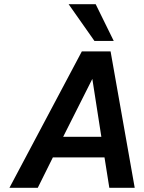

<svg xmlns="http://www.w3.org/2000/svg" viewBox="-20 -895 687 915"><path d="M307 -875H436L522 -700H430ZM622 0H501L478 -145H232L160 0H25L370 -650H507ZM420 -519 281 -243H463Z"/></svg>

Font: Overused Grotesk SemiBold
Style: Italic
Weight: 600
Italic angle: -10°
Version: Version 0.003